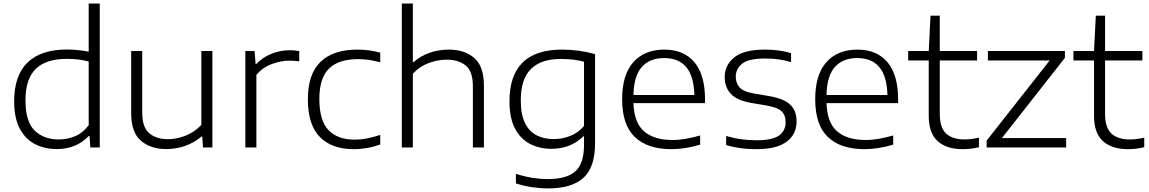

<svg xmlns="http://www.w3.org/2000/svg" viewBox="-20 -828 6452 1078"><path d="M300 9Q230.5 9 176.2 -19Q122 -47 90.8 -106.2Q59.5 -165.5 59.5 -259.5Q59.5 -404.5 134.8 -477.2Q210 -550 355.5 -550Q389 -550 420.8 -546.5Q452.5 -543 478 -538V-808H540V0H487L483 -64H478Q446.5 -30 400.8 -10.5Q355 9 300 9ZM311 -45Q357 -45 400.8 -63Q444.5 -81 478 -125V-482.5Q424 -497.5 356 -497.5Q238 -497.5 180.5 -441Q123 -384.5 123 -265Q123 -145 174.5 -95Q226 -45 311 -45Z M913.5 9Q826 9 771.2 -37.8Q716.5 -84.5 716.5 -193.5V-541.5H778.5V-196.5Q778.5 -113 818.2 -79.8Q858 -46.5 922.5 -46.5Q971 -46.5 1021.2 -66Q1071.5 -85.5 1110.5 -126.5V-541.5H1172.5V0H1120L1115.5 -61.5H1111Q1071 -27 1020 -9Q969 9 913.5 9Z M1357.5 0V-541.5H1409.5L1415 -469H1419.5Q1452.5 -505 1502.8 -525.5Q1553 -546 1604 -546Q1619.5 -546 1632.2 -545Q1645 -544 1660 -541.5V-483.5Q1646 -485.5 1631.8 -486.5Q1617.5 -487.5 1602 -487.5Q1559 -487.5 1507 -468.8Q1455 -450 1419.5 -407.5V0Z M1966 9.5Q1843 9.5 1775.8 -59Q1708.5 -127.5 1708.5 -270.5Q1708.5 -412.5 1780 -481Q1851.5 -549.5 1986.5 -549.5Q2019.5 -549.5 2053 -545.2Q2086.5 -541 2115 -532V-478Q2084.5 -486.5 2054.2 -491.2Q2024 -496 1989.5 -496Q1881.5 -496 1827.2 -443Q1773 -390 1773 -272Q1773 -151.5 1824 -97.8Q1875 -44 1972 -44Q2003 -44 2037.8 -50.2Q2072.5 -56.5 2115 -70.5V-17Q2043.5 9.5 1966 9.5Z M2236 0V-808H2298V-479H2302Q2341.5 -514 2392.5 -531.8Q2443.5 -549.5 2500 -549.5Q2588 -549.5 2642.5 -502.8Q2697 -456 2697 -347V0H2635V-344Q2635 -427.5 2594.8 -460.2Q2554.5 -493 2488 -493Q2438 -493 2387.2 -474.2Q2336.5 -455.5 2298 -414V0Z M3057 230Q3016.5 230 2967.5 223Q2918.5 216 2876.5 201.5V148Q2925.5 163.5 2970 170.5Q3014.5 177.5 3055.5 177.5Q3161 177.5 3210 134.2Q3259 91 3259 -14.5V-62.5H3255Q3223 -30 3177.5 -11.2Q3132 7.5 3075 7.5Q3009.5 7.5 2956.2 -19.8Q2903 -47 2871.8 -105.8Q2840.5 -164.5 2840.5 -259.5Q2840.5 -549.5 3136 -549.5Q3232 -549.5 3321 -524V-23.5Q3321 112 3255.2 171Q3189.5 230 3057 230ZM3089 -47Q3135 -47 3180.2 -64.2Q3225.5 -81.5 3259 -120.5V-481.5Q3234 -488.5 3201.2 -492.8Q3168.5 -497 3129.5 -497Q3018 -497 2961 -440.8Q2904 -384.5 2904 -265.5Q2904 -184.5 2928 -136.5Q2952 -88.5 2993.8 -67.8Q3035.5 -47 3089 -47Z M3749 9.5Q3616.5 9.5 3544.8 -58.2Q3473 -126 3473 -270.5Q3473 -408.5 3536 -479Q3599 -549.5 3709.5 -549.5Q3819.5 -549.5 3879 -478.5Q3938.5 -407.5 3938.5 -269.5V-249H3536.5Q3540 -139.5 3596 -90.8Q3652 -42 3756 -42Q3792.5 -42 3831 -48.8Q3869.5 -55.5 3911 -67.5V-16Q3826.5 9.5 3749 9.5ZM3709 -502Q3628 -502 3583.5 -452Q3539 -402 3536.5 -294.5H3878.5Q3875.5 -401.5 3832.5 -451.8Q3789.5 -502 3709 -502Z M4226 9.5Q4179.5 9.5 4138 4Q4096.5 -1.5 4057 -13.5V-64.5Q4104 -51 4144.5 -45.8Q4185 -40.5 4228 -40.5Q4317 -40.5 4354 -67.2Q4391 -94 4391 -141.5Q4391 -180.5 4369 -202.5Q4347 -224.5 4287 -235L4199 -250Q4118 -264 4083.5 -300.8Q4049 -337.5 4049 -395.5Q4049 -462 4102.5 -505.8Q4156 -549.5 4276.5 -549.5Q4353 -549.5 4421.5 -530V-479.5Q4382.5 -490.5 4348.2 -495Q4314 -499.5 4277 -499.5Q4183 -499.5 4147 -470.5Q4111 -441.5 4111 -397.5Q4111 -364 4131 -339Q4151 -314 4210.5 -303.5L4298.5 -288.5Q4379 -275 4415.8 -241.2Q4452.5 -207.5 4452.5 -146Q4452.5 -75 4397.2 -32.8Q4342 9.5 4226 9.5Z M4833 9.5Q4700.5 9.5 4628.8 -58.2Q4557 -126 4557 -270.5Q4557 -408.5 4620 -479Q4683 -549.5 4793.5 -549.5Q4903.5 -549.5 4963 -478.5Q5022.5 -407.5 5022.5 -269.5V-249H4620.5Q4624 -139.5 4680 -90.8Q4736 -42 4840 -42Q4876.5 -42 4915 -48.8Q4953.5 -55.5 4995 -67.5V-16Q4910.5 9.5 4833 9.5ZM4793 -502Q4712 -502 4667.5 -452Q4623 -402 4620.5 -294.5H4962.5Q4959.5 -401.5 4916.5 -451.8Q4873.5 -502 4793 -502Z M5384.5 9.5Q5294.5 9.5 5244.5 -35.8Q5194.5 -81 5194.5 -177V-488.5H5079V-541.5H5194.5L5204.5 -740H5256.5V-541.5H5466V-488.5H5256.5V-188Q5256.5 -110.5 5292.5 -77.8Q5328.5 -45 5396 -45Q5430 -45 5476.5 -55V-1.5Q5451 4.5 5429.8 7Q5408.5 9.5 5384.5 9.5Z M5519.5 0V-38.5L5873.5 -488.5H5526.5V-541.5H5959V-503L5605.5 -53H5966V0Z M6312.5 9.5Q6222.5 9.5 6172.5 -35.8Q6122.5 -81 6122.5 -177V-488.5H6007V-541.5H6122.5L6132.5 -740H6184.5V-541.5H6394V-488.5H6184.5V-188Q6184.5 -110.5 6220.5 -77.8Q6256.5 -45 6324 -45Q6358 -45 6404.5 -55V-1.5Q6379 4.5 6357.8 7Q6336.5 9.5 6312.5 9.5Z"/></svg>

Font: Encode Sans Exp Lt
Style: Regular
Weight: 300
Width: 7
Designer: Multiple Designers
Foundry: Impallari Type
Version: Version 3.002; ttfautohint (v1.8.3) -l 8 -r 50 -G 200 -x 14 